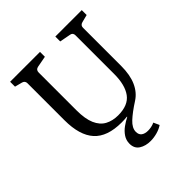

<svg xmlns="http://www.w3.org/2000/svg" viewBox="-205 -704 1027 1027"><g transform="rotate(-45 308.0 -191.0)"><path d="M305 7Q197 7 147 -48.5Q97 -104 97 -218V-498Q97 -516 79 -521L37 -532V-569H263V-532L199 -520Q180 -516 180 -496V-210Q180 -145 197 -106Q214 -67 245.5 -50Q277 -33 319 -33Q395 -33 427.5 -77.5Q460 -122 460 -205V-497Q460 -517 442 -520L379 -532V-569H579V-532L536 -521Q517 -516 517 -498V-209Q517 -141 496.5 -95Q476 -49 437 -24Q388 7 305 7ZM345 187Q307 187 280.5 170Q254 153 254 117Q254 91 268 70Q282 49 303.5 33.5Q325 18 347 7V0L437 -24Q384 10 353.5 38.5Q323 67 323 96Q323 118 337 128Q351 138 374 138Q385 138 398.5 135.5Q412 133 424 127L439 160Q420 173 394.5 180Q369 187 345 187Z"/></g></svg>

Font: Rasa
Style: Regular
Weight: 400
Designer: Anna Giedrys (Yrsa+Rasa design), David Brezina (Yrsa art-direction, Rasa art-direction, design)
Foundry: Rosetta Type Foundry
Version: Version 2.004